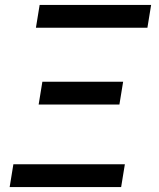

<svg xmlns="http://www.w3.org/2000/svg" viewBox="-20 -755 640 775"><path d="M575 -643H125L140 -735H590ZM462 -333H136L151 -425H477ZM19 0 34 -92H484L469 0Z"/></svg>

Font: Iosevka SmBd Ex Obl
Style: Regular
Weight: 600
Width: 7
Italic angle: -9°
Monospace: yes
Designer: Belleve Invis
Foundry: Belleve Invis
Version: Version 32.5.0; ttfautohint (v1.8.4)